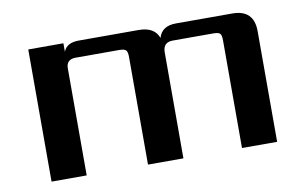

<svg xmlns="http://www.w3.org/2000/svg" viewBox="-58 -589 1095 694"><g transform="rotate(-10 489.5 -242.5)"><path d="M622 -485H829Q908 -485 908 -406V0H779V-395Q779 -414 773.5 -420Q768 -426 748 -426H600Q564 -426 564 -389V0H434V-395Q434 -414 428 -420Q422 -426 403 -426H244Q209 -426 209 -393V0H80V-485H209V-454Q221 -485 265 -485H485Q543 -485 558 -443Q570 -485 622 -485Z"/></g></svg>

Font: Sarpanch SemiBold
Style: Regular
Weight: 600
Designer: Manushi Parikh (Devanagari and Latin), Jyotish Sonowal (Devanagari)
Foundry: Indian Type Foundry
Version: Version 2.004;PS 1.0;hotconv 1.0.78;makeotf.lib2.5.61930; tt